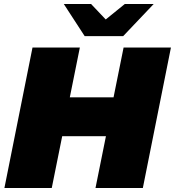

<svg xmlns="http://www.w3.org/2000/svg" viewBox="-20 -937 872 957"><path d="M832 -700 692 0H456L508 -258H290L238 0H2L142 -700H378L328 -452H546L596 -700ZM746 -917 594 -757H402L298 -917H434L507 -840L602 -917Z"/></svg>

Font: Montserrat Alternates Black
Style: Italic
Weight: 900
Italic angle: -11.3°
Designer: Julieta Ulanovsky
Foundry: Julieta Ulanovsky
Version: Version 7.200